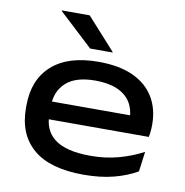

<svg xmlns="http://www.w3.org/2000/svg" viewBox="-80 -770 829 862"><g transform="rotate(10 335.0 -339.0)"><path d="M356.5 16Q203.5 16 127 -49Q50.5 -114 50.5 -234V-245.5Q50.5 -363.5 124 -429.2Q197.5 -495 336 -495Q431 -495 494.2 -465.8Q557.5 -436.5 589.5 -383.5Q621.5 -330.5 621.5 -259.5V-256.5Q621.5 -242.5 620 -228Q618.5 -213.5 616 -202H514Q516 -215.5 516.8 -232Q517.5 -248.5 517.5 -263.5Q517.5 -309.5 497.2 -342Q477 -374.5 436.5 -392Q396 -409.5 336 -409.5Q247.5 -409.5 203.2 -369.5Q159 -329.5 159 -260V-252V-240.5V-222Q159 -190 170 -162.8Q181 -135.5 205.8 -115.2Q230.5 -95 271.8 -84Q313 -73 373.5 -73Q440 -73 499.2 -89Q558.5 -105 611.5 -133L599.5 -42Q553 -15 492.8 0.5Q432.5 16 356.5 16ZM100 -202V-283H595.5V-202ZM260 -693.5 390 -549.5V-547H288L133.5 -690.5V-693.5Z"/></g></svg>

Font: Anek Latin Expanded Medium
Style: Regular
Weight: 500
Width: 7
Designer: Yesha Goshar
Foundry: Ek Type
Version: Version 1.003